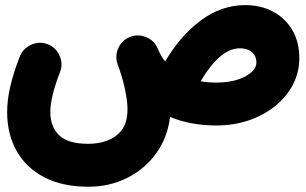

<svg xmlns="http://www.w3.org/2000/svg" viewBox="-20 -412 1192 747"><path d="M7.8 23.9Q7.8 -22.5 19.8 -74.7Q31.7 -127 57.1 -192.4Q69.8 -224.1 102.3 -238.3Q134.8 -252.4 166 -239.7Q197.8 -227.1 211.9 -195.1Q226.1 -163.1 213.4 -131.3Q175.8 -34.2 175.8 23.9Q175.8 81.5 210.2 114.5Q244.6 147.5 322.3 147.5Q390.1 147.5 433.1 115Q476.1 82.5 476.1 14.2Q476.1 -19 465.8 -66.7Q455.6 -114.3 438.5 -159.2Q435.5 -167 434.1 -175.3Q428.7 -203.6 442.9 -230Q457 -256.3 484.4 -267.6Q516.1 -280.8 548.3 -267.6Q580.6 -254.4 593.8 -222.7Q605 -194.8 622.6 -172.9Q681.6 -273.4 761.7 -332.8Q841.8 -392.1 934.1 -392.1Q995.1 -392.1 1042.5 -366.7Q1089.8 -341.3 1117.2 -295.2Q1144.5 -249 1144.5 -185.5Q1144.5 -130.9 1119.9 -83.3Q1095.2 -35.6 1051 0.2Q1006.8 36.1 948.2 56.2Q889.6 76.2 821.3 76.2Q722.7 76.2 641.6 43Q631.8 124 587.4 185.1Q543 246.1 474.6 280.3Q406.2 314.5 324.2 314.5Q222.7 314.5 152.1 277.6Q81.5 240.7 44.7 175.3Q7.8 109.9 7.8 23.9ZM913.6 -224.1Q873 -224.1 834 -189.7Q794.9 -155.3 760.7 -95.7Q789.1 -90.8 821.3 -90.8Q889.6 -90.8 933.6 -114.3Q977.5 -137.7 977.5 -168.5Q977.5 -194.8 959.7 -209.5Q941.9 -224.1 913.6 -224.1Z"/></svg>

Font: Mikhak-FD Black
Style: Regular
Weight: 900
Designer: Amin Abedi
Version: Version 3.2